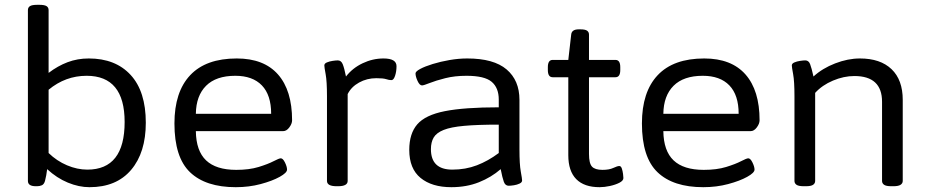

<svg xmlns="http://www.w3.org/2000/svg" viewBox="-20 -772 3853 798"><path d="M352 6Q308 6 262 -13Q216 -32 176 -69Q173 -43 167 -20Q163 -6 154 -2Q145 2 134 2H129Q96 2 96 -20V-730Q96 -741 104.5 -746.5Q113 -752 135 -752H143Q165 -752 173.5 -746.5Q182 -741 182 -730V-469Q220 -498 261 -513.5Q302 -529 349 -529Q460 -529 523 -460.5Q586 -392 586 -262Q586 -138 525 -66Q464 6 352 6ZM343 -67Q498 -67 498 -265Q498 -457 340 -457Q252 -457 182 -399V-136Q216 -103 258.5 -85Q301 -67 343 -67Z M960 6Q835 6 770 -56Q705 -118 705 -259Q705 -390 770.5 -459.5Q836 -529 964 -529Q1077 -529 1135.5 -462.5Q1194 -396 1194 -272Q1194 -258 1182.5 -242.5Q1171 -227 1157 -227H794Q795 -145 836.5 -105.5Q878 -66 962 -66Q1016 -66 1055 -78Q1094 -90 1117 -102Q1140 -114 1147 -114Q1156 -114 1164.5 -96.5Q1173 -79 1173 -67Q1173 -54 1142.5 -37Q1112 -20 1063.5 -7Q1015 6 960 6ZM794 -299H1107Q1107 -377 1068.5 -417Q1030 -457 958 -457Q878 -457 836.5 -415.5Q795 -374 794 -299Z M1379 2Q1339 2 1339 -20V-372Q1339 -434 1333.5 -463.5Q1328 -493 1328 -500Q1328 -508 1338.5 -512.5Q1349 -517 1362.5 -519Q1376 -521 1384 -521Q1398 -521 1404.5 -505Q1411 -489 1418 -454Q1445 -489 1487 -509Q1529 -529 1574 -529Q1628 -529 1628 -497Q1628 -475 1622 -457Q1616 -439 1607 -439Q1597 -439 1585 -443Q1573 -447 1544 -447Q1505 -447 1472.5 -429Q1440 -411 1425 -381V-20Q1425 2 1385 2Z M1856 6Q1775 6 1728 -32.5Q1681 -71 1681 -149Q1681 -217 1714.5 -255.5Q1748 -294 1829 -310Q1910 -326 2053 -326V-358Q2053 -407 2023.5 -432Q1994 -457 1919 -457Q1870 -457 1830.5 -447Q1791 -437 1766 -427Q1741 -417 1734 -417Q1724 -417 1715.5 -435.5Q1707 -454 1707 -467Q1707 -475 1726.5 -485.5Q1746 -496 1778.5 -506Q1811 -516 1848.5 -522.5Q1886 -529 1922 -529Q2032 -529 2085.5 -483.5Q2139 -438 2139 -357V-151Q2139 -89 2144.5 -59Q2150 -29 2150 -22Q2150 -14 2139.5 -9Q2129 -4 2116 -2Q2103 0 2094 0Q2080 0 2074 -16.5Q2068 -33 2061 -69Q2022 -35 1970.5 -14.5Q1919 6 1856 6ZM1860 -67Q1915 -67 1962 -85Q2009 -103 2053 -136V-254Q1965 -254 1909.5 -249Q1854 -244 1824 -232Q1794 -220 1782.5 -200.5Q1771 -181 1771 -152Q1771 -67 1860 -67Z M2472 6Q2408 6 2375 -27.5Q2342 -61 2342 -127V-451H2277Q2257 -451 2257 -481V-493Q2257 -523 2277 -523H2342L2354 -628Q2356 -650 2385 -650H2393Q2412 -650 2420 -644.5Q2428 -639 2428 -628V-523H2538Q2558 -523 2558 -493V-481Q2558 -451 2538 -451H2428V-132Q2428 -93 2440.5 -79.5Q2453 -66 2484 -66Q2512 -66 2529 -74Q2546 -82 2554 -82Q2561 -82 2564.5 -71.5Q2568 -61 2569.5 -49Q2571 -37 2571 -32Q2571 -21 2554.5 -12.5Q2538 -4 2515 1Q2492 6 2472 6Z M2903 6Q2778 6 2713 -56Q2648 -118 2648 -259Q2648 -390 2713.5 -459.5Q2779 -529 2907 -529Q3020 -529 3078.5 -462.5Q3137 -396 3137 -272Q3137 -258 3125.5 -242.5Q3114 -227 3100 -227H2737Q2738 -145 2779.5 -105.5Q2821 -66 2905 -66Q2959 -66 2998 -78Q3037 -90 3060 -102Q3083 -114 3090 -114Q3099 -114 3107.5 -96.5Q3116 -79 3116 -67Q3116 -54 3085.5 -37Q3055 -20 3006.5 -7Q2958 6 2903 6ZM2737 -299H3050Q3050 -377 3011.5 -417Q2973 -457 2901 -457Q2821 -457 2779.5 -415.5Q2738 -374 2737 -299Z M3321 2Q3299 2 3290.5 -4Q3282 -10 3282 -20V-372Q3282 -434 3276.5 -463.5Q3271 -493 3271 -500Q3271 -508 3281.5 -512.5Q3292 -517 3305.5 -519Q3319 -521 3327 -521Q3341 -521 3347 -505.5Q3353 -490 3361 -454Q3398 -488 3451 -508.5Q3504 -529 3554 -529Q3639 -529 3685.5 -484.5Q3732 -440 3732 -357V-20Q3732 -10 3723 -4Q3714 2 3693 2H3685Q3663 2 3654.5 -4Q3646 -10 3646 -20V-349Q3646 -456 3531 -456Q3487 -456 3442 -437Q3397 -418 3368 -386V-20Q3368 -10 3359.5 -4Q3351 2 3329 2Z"/></svg>

Font: Asap Semi Expanded
Style: Regular
Weight: 400
Width: 6
Designer: Pablo Cosgaya
Foundry: Omnibus-Type
Version: Version 3.001; ttfautohint (v1.8.4.7-5d5b)